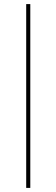

<svg xmlns="http://www.w3.org/2000/svg" viewBox="-20 -780 276 938"><path d="M108 138V-760H128V138Z"/></svg>

Font: IBM Plex Sans Thai Thin
Style: Regular
Weight: 100
Designer: Mike Abbink, Paul van der Laan, Pieter van Rosmalen, Ben Mitchell, Mark Frömberg
Foundry: Bold Monday
Version: Version 1.1